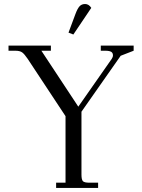

<svg xmlns="http://www.w3.org/2000/svg" viewBox="-20 -927 698 947"><path d="M22 -676.8V-702.1H231V-676.8H184.1L366.2 -400.9L530.8 -636.2Q537.1 -645.5 537.1 -653.8Q537.1 -666.5 528.1 -671.6Q519 -676.8 499 -676.8H477.1V-702.1H639.2V-676.8L575.2 -651.9L381.8 -376V-65.9Q381.8 -41 388.9 -33.4Q396 -25.9 420.9 -25.9H463.9V0H256.8V-25.9H303.2V-354L116.2 -637.2Q100.6 -660.2 89.4 -668.5Q78.1 -676.8 55.2 -676.8ZM317.9 -766.1 352.1 -857.9Q362.3 -885.3 372.6 -896.2Q382.8 -907.2 399.9 -907.2Q418 -907.2 430.2 -888.2L341.8 -756.8Z"/></svg>

Font: Dihjauti S
Style: Regular
Weight: 400
Designer: T. Christopher White
Version: Version 3.0.0